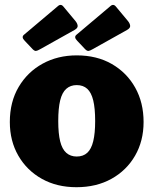

<svg xmlns="http://www.w3.org/2000/svg" viewBox="-20 -771 640 801"><path d="M299 10Q217 10 154.5 -25Q92 -60 56.5 -121.5Q21 -183 21 -262Q21 -346 58 -408.5Q95 -471 158 -505.5Q221 -540 300 -540Q384 -540 446.5 -504Q509 -468 544 -405.5Q579 -343 579 -262Q579 -183 543.5 -121.5Q508 -60 445 -25Q382 10 299 10ZM300 -118Q327 -118 344 -133.5Q361 -149 369 -182Q377 -215 377 -266Q377 -319 369 -352Q361 -385 344 -400.5Q327 -416 300 -416Q274 -416 256.5 -400.5Q239 -385 231 -352Q223 -319 223 -266Q223 -214 231 -181.5Q239 -149 256.5 -133.5Q274 -118 300 -118ZM245 -743 295 -683Q303 -673 304 -663.5Q305 -654 291 -646L148 -566Q136 -559 130 -558.5Q124 -558 116 -566L83 -601Q68 -616 80 -626L221 -745Q234 -757 245 -743ZM464 -743 514 -683Q522 -673 523 -663.5Q524 -654 510 -646L367 -566Q355 -559 349 -558.5Q343 -558 335 -566L302 -601Q287 -616 299 -626L440 -745Q453 -757 464 -743Z"/></svg>

Font: Libre Franklin Black
Style: Regular
Weight: 900
Designer: Pablo Impallari, Rodrigo Fuenzalida, Nhung Nguyen
Foundry: Impallari Type
Version: Version 3.000